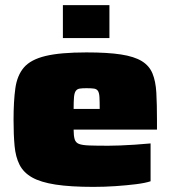

<svg xmlns="http://www.w3.org/2000/svg" viewBox="-20 -723 674 751"><path d="M346 8Q256 8 197.5 -1Q139 -10 105.5 -29Q72 -48 56.5 -78.5Q41 -109 37 -152.5Q33 -196 33 -254Q33 -327 40 -377.5Q47 -428 73.5 -459Q100 -490 158 -504Q216 -518 318 -518Q401 -518 453 -510Q505 -502 534.5 -484Q564 -466 576.5 -435.5Q589 -405 591.5 -360.5Q594 -316 594 -254V-216H268Q268 -192 272 -178.5Q276 -165 289 -160Q302 -155 329.5 -154Q357 -153 404 -153Q423 -153 449.5 -154Q476 -155 506.5 -157Q537 -159 569 -162V-14Q548 -7 512 -2.5Q476 2 432.5 5Q389 8 346 8ZM370 -277V-297Q370 -327 369 -343.5Q368 -360 363 -367.5Q358 -375 347.5 -376.5Q337 -378 318 -378Q302 -378 292 -376.5Q282 -375 276.5 -367.5Q271 -360 269.5 -343.5Q268 -327 268 -297H390ZM226 -574V-703H408V-574Z"/></svg>

Font: Saira Expanded Black
Style: Regular
Weight: 900
Width: 7
Designer: Hector Gatti with collaboration of the Omnibus-Type team
Foundry: Omnibus-Type
Version: Version 1.101